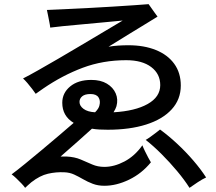

<svg xmlns="http://www.w3.org/2000/svg" viewBox="-20 -838 1040 925"><path d="M101 67Q96 59 84 46.5Q72 34 59 21.5Q46 9 36 2Q63 -18 101 -49Q139 -80 181.5 -115.5Q224 -151 264.5 -185.5Q305 -220 335 -246Q280 -279 280 -343Q280 -390 318 -421.5Q356 -453 420 -453Q465 -453 495 -435Q525 -417 537.5 -388Q550 -359 541 -326Q537 -313 527 -297Q631 -303 691.5 -337Q752 -371 752 -428Q752 -482 708.5 -515Q665 -548 588 -548Q476 -548 378.5 -511.5Q281 -475 189 -412Q178 -405 169 -398Q160 -391 152 -386Q146 -395 135 -409.5Q124 -424 112 -438Q100 -452 91 -460Q119 -474 163 -499Q207 -524 260.5 -555Q314 -586 370 -619.5Q426 -653 478.5 -684Q531 -715 571 -739Q528 -735 476 -730Q424 -725 373.5 -720.5Q323 -716 283 -712Q243 -708 222 -705Q221 -716 217.5 -733Q214 -750 211 -766Q208 -782 206 -790Q234 -791 285.5 -793.5Q337 -796 399 -799Q461 -802 521.5 -806Q582 -810 629 -813Q676 -816 696 -818Q700 -813 708 -801Q716 -789 725 -777Q734 -765 739 -758Q725 -749 689.5 -727.5Q654 -706 606 -676.5Q558 -647 503 -613Q527 -617 551 -618.5Q575 -620 599 -620Q674 -620 731 -597Q788 -574 819.5 -530.5Q851 -487 851 -426Q851 -359 807 -311Q763 -263 684 -238Q605 -213 499 -213Q478 -213 459 -214Q440 -215 423 -218Q395 -192 354.5 -156.5Q314 -121 272 -84H300Q340 -82 369 -69.5Q398 -57 424.5 -45.5Q451 -34 483 -34Q530 -34 579.5 -60Q629 -86 666 -138Q670 -127 678 -110.5Q686 -94 694 -79Q702 -64 707 -56Q663 -2 602 27.5Q541 57 483 57Q452 57 427 47.5Q402 38 380.5 25.5Q359 13 337.5 3Q316 -7 290 -8Q250 -10 211 -1Q172 8 131 40Q122 47 114.5 54.5Q107 62 101 67ZM893 67Q869 29 833.5 -13.5Q798 -56 758.5 -95.5Q719 -135 682 -164Q691 -169 705 -179Q719 -189 732 -199Q745 -209 751 -214Q791 -185 833 -146Q875 -107 911.5 -64.5Q948 -22 973 17Q957 24 932.5 40Q908 56 893 67ZM438 -297Q456 -315 459 -330Q465 -353 454.5 -369Q444 -385 416 -385Q389 -385 376 -374Q363 -363 363 -347Q363 -328 382.5 -313.5Q402 -299 438 -297Z"/></svg>

Font: Zen Kaku Gothic Antique Medium
Style: Regular
Weight: 500
Designer: Yoshimichi Ohira
Foundry: Positype
Version: Version 1.002